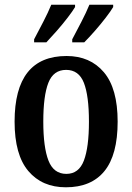

<svg xmlns="http://www.w3.org/2000/svg" viewBox="-20 -786 562 816"><path d="M260 10Q159 10 100.5 -59Q42 -128 42 -269Q42 -548 263 -548Q363 -548 421.5 -479Q480 -410 480 -269Q480 -128 424 -59Q368 10 260 10ZM262 -47Q315 -47 336.5 -103.5Q358 -160 358 -269Q358 -379 336.5 -434Q315 -489 261 -489Q207 -489 185.5 -434Q164 -379 164 -269Q164 -160 186 -103.5Q208 -47 262 -47ZM287 -619Q306 -655 326 -693.5Q346 -732 360 -766H461V-756Q451 -739 429.5 -711Q408 -683 383 -654.5Q358 -626 338 -606H287ZM125 -619Q144 -655 164 -693.5Q184 -732 198 -766H299V-756Q289 -739 267.5 -711Q246 -683 221 -654.5Q196 -626 177 -606H125Z"/></svg>

Font: Noto Serif Hebrew Condensed SemiBold
Style: Regular
Weight: 600
Width: 3
Designer: Monotype Design Team
Foundry: Monotype Imaging Inc.
Version: Version 2.004; ttfautohint (v1.8.4.7-5d5b)